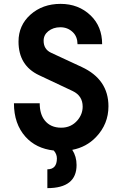

<svg xmlns="http://www.w3.org/2000/svg" viewBox="-20 -762 626 982"><path d="M51.3 -233.9H183.1Q183.1 -178.7 208.5 -146.5Q238.3 -108.9 293 -108.9Q344.2 -108.9 376.5 -147Q402.8 -178.2 402.8 -216.8Q402.8 -272 351.6 -296.4L179.7 -377.4Q74.7 -426.8 74.7 -549.3Q74.7 -632.3 135.7 -687Q197.8 -742.2 289.6 -742.2Q381.8 -742.2 443.4 -683.1Q502.4 -626.5 502.4 -536.1H376.5Q376 -575.2 352.1 -597.7Q326.2 -622.6 288.6 -622.6Q252 -622.6 226.6 -602.1Q203.1 -583 203.1 -553.7Q203.1 -509.8 241.2 -492.2L397.9 -419.4Q534.7 -356 534.7 -218.3Q534.7 -127.4 471.2 -61Q421.9 -9.3 349.6 4.4Q371.6 38.1 371.6 82Q371.6 200.2 222.2 200.2V104Q271 104 271 48.3Q271 25.9 254.9 7.8Q164.1 -2.4 110.4 -62.5Q51.3 -128.4 51.3 -233.9Z"/></svg>

Font: Consola Mono
Style: Bold
Weight: 700
Monospace: yes
Designer: Wojciech Kalinowski "wmk69" (wmk69@o2.pl)
Foundry: Wojciech Kalinowski "wmk69" (wmk69@o2.pl)
Version: Version 2.1.0